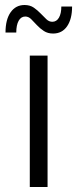

<svg xmlns="http://www.w3.org/2000/svg" viewBox="-20 -747 309 767"><path d="M99 0V-525H170V0ZM192 -613Q171 -613 155.5 -623Q140 -633 127.5 -646.5Q115 -660 104.5 -670.5Q94 -681 81 -681Q64 -681 54.5 -664Q45 -647 45 -617H2Q2 -669 22.5 -698Q43 -727 78 -727Q100 -727 115 -716.5Q130 -706 142.5 -693Q155 -680 165.5 -670Q176 -660 189 -660Q206 -660 215.5 -676.5Q225 -693 225 -721H268Q268 -671 248 -642Q228 -613 192 -613Z"/></svg>

Font: MOST Montserrat
Style: Regular
Weight: 400
Designer: Julieta Ulanovsky
Foundry: Julieta Ulanovsky
Version: Version 8.000;March 11, 2024;FontCreator 15.0.0.2926 64-bit